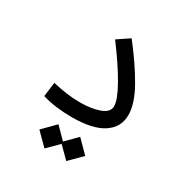

<svg xmlns="http://www.w3.org/2000/svg" viewBox="-157 -604 900 932"><g transform="rotate(30 293.0 -137.5)"><path d="M255.9 2Q211.9 2 170.2 -3.2Q128.4 -8.3 89.4 -20L99.6 -100.1Q141.6 -90.3 178.2 -85.2Q214.8 -80.1 254.9 -80.1Q317.9 -80.1 362.8 -96.4Q407.7 -112.8 407.7 -146.5Q407.7 -182.6 365.5 -257.3Q323.2 -332 249.5 -430.2L316.4 -475.1Q393.6 -376.5 441.4 -292Q489.3 -207.5 489.3 -144Q489.3 -75.7 430.9 -36.9Q372.6 2 255.9 2ZM339.4 199.7 278.3 138.7 217.3 199.7 149.9 132.3 217.3 64 278.3 125.5 339.4 64 406.7 132.3Z"/></g></svg>

Font: CaskaydiaMono NF SemiLight
Style: Regular
Weight: 350
Designer: Aaron Bell
Foundry: Saja Typeworks
Version: Version 2111.001; ttfautohint (v1.8.4);Nerd Fonts 3.1.1